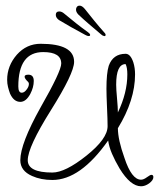

<svg xmlns="http://www.w3.org/2000/svg" viewBox="-20 -611 556 671"><path d="M344 -485Q338 -486 333 -491Q306 -514 289 -528.5Q272 -543 253 -561Q244 -571 246 -581Q249 -593 261 -591Q269 -589 277 -579Q292 -560 309.5 -538.5Q327 -517 344 -498Q350 -492 349 -488Q348 -484 344 -485ZM290 -485Q285 -485 278 -489Q247 -506 228 -516.5Q209 -527 186 -541Q175 -549 175 -559Q175 -571 187 -571Q196 -571 205 -563Q224 -547 245.5 -530Q267 -513 288 -498Q295 -493 295 -489Q295 -485 290 -485ZM473 40Q436 40 398 -22Q382 -49 371.5 -73.5Q361 -98 358 -120Q261 18 163 18Q123 18 92 4Q51 -14 51 -51Q51 -109 122 -236Q194 -362 194 -389Q194 -429 131 -429Q44 -429 44 -309Q44 -287 56 -287Q65 -287 73 -298Q81 -308 81 -318Q81 -320 79 -324Q66 -336 66 -343Q66 -350 79 -350Q98 -350 98 -328Q98 -306 86 -283Q71 -255 51 -255Q28 -255 15 -284Q11 -295 8 -307Q5 -319 5 -332Q5 -381 39 -420Q73 -458 122 -458Q239 -458 239 -395Q239 -355 158 -226Q77 -97 77 -51Q77 -8 163 -8Q208 -8 282 -67Q356 -126 356 -170Q356 -181 355.5 -197Q355 -213 354 -235Q353 -258 352.5 -274Q352 -290 352 -301Q352 -355 360 -381Q375 -423 419 -423Q436 -423 446 -393Q452 -374 452 -351Q452 -261 392 -163Q392 -123 415 -59Q440 17 473 17Q482 17 494 8Q505 0 509 0Q516 0 516 8Q516 19 501 30Q487 40 473 40ZM392 -218Q425 -287 425 -351Q425 -375 419 -387Q386 -387 386 -315Q386 -299 389 -267Q392 -234 392 -218Z"/></svg>

Font: Ole
Style: Regular
Weight: 400
Designer: Robert E. Leuschke
Foundry: Robert E. Leuschke
Version: Version 1.010; ttfautohint (v1.8.3)